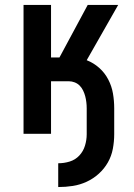

<svg xmlns="http://www.w3.org/2000/svg" viewBox="-20 -540 540 775"><path d="M215 215V119Q239 119 261.5 112Q284 105 300 88Q316 71 323 48Q330 25 330 2V-103Q330 -115 328.5 -127.5Q327 -140 324 -151.5Q321 -163 315.5 -174.5Q310 -186 301.5 -194.5Q293 -203 281.5 -207.5Q270 -212 258 -212H186V0H75V-520H186V-308H220L334 -520H457L330 -297Q358 -286 380.5 -266Q403 -246 417 -219Q431 -192 436 -162.5Q441 -133 441 -103V2Q441 31 435.5 60.5Q430 90 415.5 115.5Q401 141 379 161Q357 181 330 193.5Q303 206 274 210.5Q245 215 215 215Z"/></svg>

Font: Iosevka SS04
Style: Bold
Weight: 700
Monospace: yes
Designer: Belleve Invis
Foundry: Belleve Invis
Version: Version 19.0.0; ttfautohint (v1.8.4)